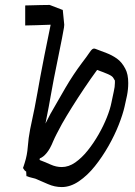

<svg xmlns="http://www.w3.org/2000/svg" viewBox="-20 -729 547 777"><path d="M230 28Q201 28 174 16Q147 4 123 -6Q117 -8 107.5 -10Q98 -12 89 -16H87L86 -33H87Q86 -34 84 -36Q82 -38 80 -39L73 -49Q74 -52 76 -57.5Q78 -63 80 -70Q90 -101 92.5 -135.5Q95 -170 102 -206Q113 -257 120 -292Q127 -327 132 -356.5Q137 -386 143.5 -420.5Q150 -455 160 -506L185 -629Q156 -628 127 -627Q98 -626 84 -626H82V-707H84Q89 -707 106 -707.5Q123 -708 144 -708.5Q165 -709 181 -709L233 -689H234L240 -629L239 -618Q237 -607 231 -574.5Q225 -542 214 -490Q204 -443 198 -410.5Q192 -378 187 -351Q182 -324 177 -295.5Q172 -267 164 -229Q169 -239 174 -248.5Q179 -258 184 -268Q214 -321 245 -374Q276 -427 312 -475Q332 -501 340.5 -514Q349 -527 354.5 -530.5Q360 -534 367 -531Q388 -523 410.5 -514.5Q433 -506 453 -492Q473 -478 487 -451Q499 -429 499 -393Q499 -368 494 -342.5Q489 -317 484 -297Q477 -266 460.5 -224Q444 -182 419 -138Q394 -94 364 -56.5Q334 -19 299.5 4.5Q265 28 230 28ZM230 -53Q258 -53 284.5 -71.5Q311 -90 335 -120Q359 -150 379 -185Q399 -220 412.5 -254Q426 -288 431 -314Q436 -340 440.5 -359Q445 -378 445 -393V-403Q444 -405 442.5 -407Q441 -409 439 -413Q435 -421 418 -428.5Q401 -436 373 -446Q348 -412 321.5 -372.5Q295 -333 271.5 -295.5Q248 -258 231 -228Q218 -204 209.5 -187.5Q201 -171 195 -157Q183 -127 169 -110Q155 -93 141 -88Q141 -84 140 -82Q141 -81 142 -81Q143 -81 144 -80Q163 -73 185 -63Q207 -53 230 -53Z"/></svg>

Font: Syne Tactile
Style: Regular
Weight: 400
Designer: Lucas Descroix
Foundry: Bonjour Monde
Version: Version 2.100; ttfautohint (v1.8.3)